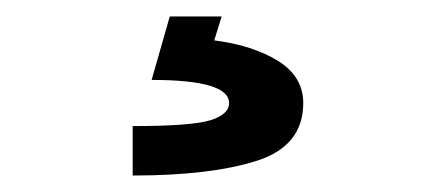

<svg xmlns="http://www.w3.org/2000/svg" viewBox="-20 -20 540 233"><path d="M141 193V133Q212 133 235 126Q258 119 258 105Q258 77 164 77L186 0H249L240 29Q287 35 317.5 54Q348 73 348 105Q348 157 292 175Q236 193 141 193Z"/></svg>

Font: Zen Kaku Gothic Antique Black
Style: Regular
Weight: 900
Designer: Yoshimichi Ohira
Foundry: Positype
Version: Version 1.001